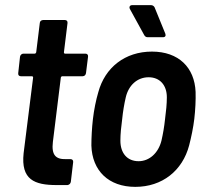

<svg xmlns="http://www.w3.org/2000/svg" viewBox="-20 -720 803 748"><path d="M315 -435 323 -499C324 -506 320 -511 313 -511H233C231 -511 229 -513 229 -516L243 -630C244 -637 240 -642 233 -642H148C141 -642 135 -637 135 -630L121 -516C120 -513 118 -511 115 -511H71C65 -511 59 -506 58 -499L51 -435C50 -428 54 -423 61 -423H104C107 -423 109 -421 109 -418L72 -123C61 -20 114 1 201 1H243C250 0 255 -5 256 -12L265 -88C266 -95 262 -100 255 -100H237C197 -99 180 -116 186 -167L217 -418C218 -421 220 -423 223 -423H302C309 -423 314 -428 315 -435Z M624 -589 582 -692C579 -697 574 -700 568 -700H495C486 -700 482 -693 486 -685L542 -583C545 -578 549 -575 555 -575H615C624 -575 627 -581 624 -589ZM507 8C612 8 691 -55 717 -154C725 -185 733 -223 737 -257C741 -291 743 -331 742 -362C738 -457 676 -519 572 -519C467 -519 389 -457 363 -361C354 -331 346 -291 342 -256C338 -222 336 -183 336 -153C339 -55 403 8 507 8ZM520 -92C475 -92 449 -124 449 -172C449 -197 452 -227 456 -256C459 -286 464 -315 470 -341C481 -388 515 -419 559 -419C603 -419 630 -388 630 -341C630 -315 627 -286 623 -256C620 -227 615 -198 609 -172C597 -124 562 -92 520 -92Z"/></svg>

Font: Barlow Semi Condensed SemiBold
Style: Italic
Weight: 600
Width: 4
Italic angle: -7°
Designer: Jeremy Tribby
Foundry: Tribby Type
Version: Version 1.422;hotconv 1.0.109;makeotfexe 2.5.65596